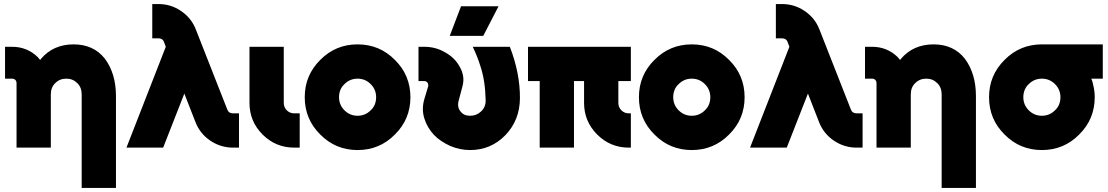

<svg xmlns="http://www.w3.org/2000/svg" viewBox="-20 -732 5493 952"><path d="M555 200V-256Q555 -312 541 -358.5Q527 -405 500 -441Q444 -512 345 -512Q244 -512 183 -440Q182 -438 181 -437Q180 -436 179 -435Q176 -438 173.5 -441Q171 -444 168 -448Q115 -500 40 -500H5V-342H40Q49 -342 56 -336Q62 -329 62 -320V0H122H212H232V-264Q232 -299 254 -320Q276 -342 309 -342Q341 -342 363 -320Q385 -299 385 -264V200Z M735 -712V-542H765Q775 -542 782 -538Q790 -533 793 -524L802 -500L607 0H789L894 -268L949 -127Q971 -70 1022 -35Q1074 0 1135 0H1165V-170H1135Q1114 -170 1107 -189L951 -586Q929 -643 877 -678Q827 -712 765 -712Z M1217 -500V-222Q1217 -130 1282 -65Q1347 0 1439 0H1466V-170H1439Q1417 -170 1402 -185Q1387 -200 1387 -222V-500Z M1753 -512Q1644 -512 1568 -435Q1491 -359 1491 -250Q1491 -141 1568 -65Q1644 12 1753 12Q1862 12 1938 -65Q2015 -141 2015 -250Q2015 -359 1938 -435Q1862 -512 1753 -512ZM1753 -342Q1791 -342 1818 -315Q1845 -288 1845 -250Q1845 -231 1838.5 -214.5Q1832 -198 1818 -185Q1791 -158 1753 -158Q1715 -158 1688 -185Q1661 -212 1661 -250Q1661 -269 1667.5 -285.5Q1674 -302 1688 -315Q1715 -342 1753 -342Z M2055 -500V-330H2085Q2093 -330 2100 -322Q2105 -314 2103 -304L2085 -244Q2069 -192 2084 -145Q2091 -122 2103 -101.5Q2115 -81 2131 -64Q2148 -46 2168.5 -32.5Q2189 -19 2213 -8Q2237 2 2261.5 7Q2286 12 2311 12Q2414 12 2486 -62Q2557 -136 2558 -244Q2559 -368 2508 -500H2324Q2336 -475 2345.5 -451Q2355 -427 2362 -404Q2374 -368 2380.5 -326Q2387 -284 2388 -236Q2389 -202 2366 -180Q2343 -158 2311 -158Q2279 -158 2263 -180Q2245 -202 2255 -236L2273 -304Q2280 -329 2276.5 -353Q2273 -377 2260 -400Q2247 -424 2228.5 -442Q2210 -460 2186 -473Q2162 -487 2136.5 -493.5Q2111 -500 2085 -500ZM2210 -554H2376L2452 -701H2266Z M2598 -500V-330H2656V0H2826V-330H2876V-222Q2876 -130 2941 -65Q3006 0 3098 0H3108V-170H3098Q3076 -170 3061 -185Q3046 -200 3046 -222V-330H3108V-500Z M3410 -512Q3301 -512 3225 -435Q3148 -359 3148 -250Q3148 -141 3225 -65Q3301 12 3410 12Q3519 12 3595 -65Q3672 -141 3672 -250Q3672 -359 3595 -435Q3519 -512 3410 -512ZM3410 -342Q3448 -342 3475 -315Q3502 -288 3502 -250Q3502 -231 3495.5 -214.5Q3489 -198 3475 -185Q3448 -158 3410 -158Q3372 -158 3345 -185Q3318 -212 3318 -250Q3318 -269 3324.5 -285.5Q3331 -302 3345 -315Q3372 -342 3410 -342Z M3827 -712V-542H3857Q3867 -542 3874 -538Q3882 -533 3885 -524L3894 -500L3699 0H3881L3986 -268L4041 -127Q4063 -70 4114 -35Q4166 0 4227 0H4257V-170H4227Q4206 -170 4199 -189L4043 -586Q4021 -643 3969 -678Q3919 -712 3857 -712Z M4819 200V-256Q4819 -312 4805 -358.5Q4791 -405 4764 -441Q4708 -512 4609 -512Q4508 -512 4447 -440Q4446 -438 4445 -437Q4444 -436 4443 -435Q4440 -438 4437.5 -441Q4435 -444 4432 -448Q4379 -500 4304 -500H4269V-342H4304Q4313 -342 4320 -336Q4326 -329 4326 -320V0H4386H4476H4496V-264Q4496 -299 4518 -320Q4540 -342 4573 -342Q4605 -342 4627 -320Q4649 -299 4649 -264V200Z M5146 -512Q5037 -512 4961 -435Q4884 -359 4884 -250Q4884 -141 4961 -65Q5037 12 5146 12Q5255 12 5331 -65Q5408 -141 5408 -250Q5408 -264 5406.5 -277.5Q5405 -291 5402 -304Q5400 -314 5397.5 -323.5Q5395 -333 5391 -342H5448V-512ZM5146 -342Q5184 -342 5211 -315Q5238 -288 5238 -250Q5238 -231 5231.5 -214.5Q5225 -198 5211 -185Q5184 -158 5146 -158Q5108 -158 5081 -185Q5054 -212 5054 -250Q5054 -269 5060.5 -285.5Q5067 -302 5081 -315Q5108 -342 5146 -342Z"/></svg>

Font: Unageo
Style: Black
Weight: 900
Designer: Richard Sepsi
Foundry: Richard Sepsi
Version: Version 2.000